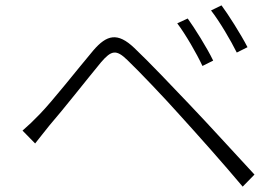

<svg xmlns="http://www.w3.org/2000/svg" viewBox="-20 -738 1040 716"><path d="M680 -669 641 -651C672 -610 713 -539 735 -492L775 -512C752 -560 704 -636 680 -669ZM806 -718 767 -699C799 -658 840 -588 863 -542L903 -562C879 -609 830 -686 806 -718ZM64 -251 111 -203C125 -220 146 -248 165 -271C213 -326 305 -443 357 -506C395 -550 413 -555 455 -514C501 -470 596 -370 653 -306C721 -231 812 -129 885 -42L929 -87C852 -170 754 -278 686 -349C628 -410 537 -506 481 -559C418 -619 378 -608 328 -550C269 -480 176 -361 127 -311C104 -287 87 -271 64 -251Z"/></svg>

Font: Noto Sans TC Light
Style: Regular
Weight: 300
Designer: Ryoko NISHIZUKA 西塚涼子 (kana, bopomofo & ideographs); Paul D. Hunt (Latin, Greek & Cyrillic); Sandoll Communications 산돌커뮤니
Foundry: Adobe
Version: Version 2.004;hotconv 1.0.118;makeotfexe 2.5.65603